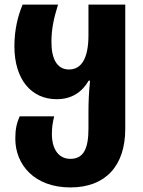

<svg xmlns="http://www.w3.org/2000/svg" viewBox="-20 -570 624 840"><path d="M288 250C442 250 528 155 528 -6V-550H367V-416C367 -316 337 -266 282 -266C231 -266 205 -310 205 -386C205 -445 216 -492 234 -550H79C57 -498 43 -436 43 -368C43 -221 118 -136 228 -136C296 -136 340 -169 368 -217H374C369 -167 367 -126 367 -77V-8C367 78 347 125 288 125C230 125 207 72 207 19C207 -12 210 -32 217 -61H66C53 -31 47 -6 47 37C47 150 130 250 288 250Z"/></svg>

Font: Noto Sans Georgian SemiCondensed ExtraBold
Style: Regular
Weight: 800
Width: 4
Designer: Monotype Design Team, Akaki Razmadze
Foundry: Google LLC
Version: Version 2.005